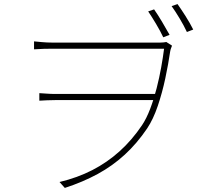

<svg xmlns="http://www.w3.org/2000/svg" viewBox="-20 -870 1040 942"><path d="M736 -824Q753 -800 774.5 -764Q796 -728 812 -699L781 -687Q767 -717 745.5 -753Q724 -789 707 -814ZM851 -850Q868 -826 890 -791.5Q912 -757 928 -725L897 -713Q882 -745 861 -780Q840 -815 822 -840ZM147 -667Q159 -666 184.5 -663.5Q210 -661 239 -661Q257 -661 299 -661Q341 -661 397 -661Q453 -661 512.5 -661Q572 -661 625.5 -661Q679 -661 716.5 -661Q754 -661 765 -661Q776 -661 783.5 -662Q791 -663 796 -664L824 -646Q823 -642 820 -635.5Q817 -629 815 -618Q806 -556 791 -485.5Q776 -415 754 -350Q732 -285 702 -240Q652 -166 592 -111Q532 -56 459.5 -16.5Q387 23 298 52L272 23Q360 2 433 -35.5Q506 -73 567 -128Q628 -183 677 -256Q699 -289 717 -336.5Q735 -384 748.5 -437Q762 -490 771 -540.5Q780 -591 785 -631Q770 -631 729 -631Q688 -631 632.5 -631Q577 -631 516 -631Q455 -631 398.5 -631Q342 -631 299.5 -631Q257 -631 239 -631Q217 -631 196.5 -630.5Q176 -630 147 -628ZM753 -379Q739 -379 700.5 -379Q662 -379 610 -379Q558 -379 501.5 -379Q445 -379 393.5 -379Q342 -379 304.5 -379Q267 -379 254 -379Q230 -379 211 -378Q192 -377 173 -376V-413Q192 -412 211 -410.5Q230 -409 254 -409Q267 -409 305 -409Q343 -409 395.5 -409Q448 -409 505 -409Q562 -409 614.5 -409Q667 -409 706 -409Q745 -409 760 -409Z"/></svg>

Font: Noto Sans HK Thin
Style: Regular
Weight: 100
Designer: Ryoko NISHIZUKA 西塚涼子 (kana, bopomofo & ideographs); Paul D. Hunt (Latin, Greek & Cyrillic); Sandoll Communications 산돌커뮤니
Foundry: Adobe
Version: Version 2.004-H2;hotconv 1.0.118;makeotfexe 2.5.65603